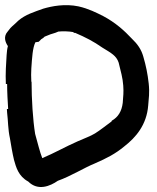

<svg xmlns="http://www.w3.org/2000/svg" viewBox="-28 -626 617 754"><path d="M-5 -296H0C0 -263 2 -231 4 -198H-1L0 -183C4 -152 3 -119 11 -83C15 -58 21 -23 27 2C35 30 44 66 83 87C121 125 169 105 199 84C252 65 302 33 344 16C392 -5 425 -22 460 -51C505 -86 548 -135 554 -212C556 -239 560 -261 556 -298C552 -335 545 -369 535 -403C527 -432 512 -453 490 -474C461 -505 426 -537 377 -563C351 -576 320 -592 280 -601C227 -612 176 -602 142 -592C106 -579 72 -569 44 -545L28 -530C23 -525 18 -522 13 -516L2 -502C-15 -483 -8 -461 3 -445C0 -434 -1 -423 -2 -410C-4 -377 -7 -338 -5 -296ZM95 -305C94 -324 94 -341 95 -357C98 -400 100 -438 111 -460C112 -460 118 -461 124 -462L134 -472C137 -474 143 -477 147 -482L162 -488C172 -493 187 -495 201 -502C218 -504 244 -503 260 -500L262 -497H267C307 -480 340 -463 374 -439C410 -417 429 -407 438 -380C446 -347 454 -320 456 -290C458 -262 456 -251 454 -222C450 -189 436 -166 411 -152L410 -149C388 -133 366 -115 345 -102C327 -91 304 -83 277 -71C229 -50 184 -24 138 -5C128 -30 120 -65 110 -100C101 -155 96 -238 96 -304V-305Z"/></svg>

Font: Stray Cat
Style: ExBlkExt
Weight: 1000
Version: Version 1.0